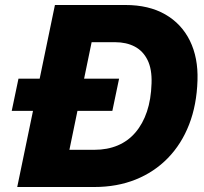

<svg xmlns="http://www.w3.org/2000/svg" viewBox="-20 -749 819 769"><path d="M49 0 200 -729H482Q576 -729 641.5 -691.5Q707 -654 740.5 -586Q774 -518 771 -427Q768 -329 737.5 -250.5Q707 -172 652.5 -116Q598 -60 523.5 -30Q449 0 357 0ZM258 -149H358Q410 -149 451.5 -166.5Q493 -184 522.5 -218.5Q552 -253 568.5 -302Q585 -351 587 -415Q589 -472 571 -508.5Q553 -545 519.5 -562.5Q486 -580 441 -580H347ZM27 -305 54 -434H457L430 -305Z"/></svg>

Font: Mona Sans ExtraLight ExtraBold
Style: Italic
Weight: 800
Italic angle: -11.6951°
Version: Version 2.000